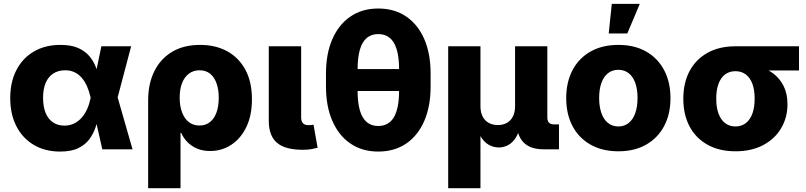

<svg xmlns="http://www.w3.org/2000/svg" viewBox="-20 -784 4232 1008"><path d="M295.4 11.7Q216.3 11.7 157.2 -23.4Q98.1 -58.6 65.9 -121.6Q33.7 -184.6 33.7 -269Q33.7 -353.5 66.2 -416.3Q98.6 -479 158 -513.7Q217.3 -548.3 297.4 -548.3Q354.5 -548.3 391.6 -531.5Q428.7 -514.6 450.7 -487.5Q472.7 -460.4 484.4 -428.2Q496.1 -396 502 -365.2H551.3L596.7 -275.9L675.8 0H517.1L455.6 -272Q448.7 -303.7 437.3 -329.8Q425.8 -356 409.7 -375Q393.6 -394 371.8 -404.5Q350.1 -415 322.3 -415Q285.6 -415 259.5 -397.9Q233.4 -380.9 219.7 -348.6Q206.1 -316.4 206.1 -270.5Q206.1 -224.6 219.2 -191.9Q232.4 -159.2 257.8 -141.8Q283.2 -124.5 318.4 -124.5Q346.7 -124.5 369.6 -136Q392.6 -147.5 409.7 -167.2Q426.8 -187 438.2 -213.1Q449.7 -239.3 455.6 -269L512.2 -541H668.5L596.7 -269L550.8 -182.1H500Q493.2 -150.9 482.2 -117.2Q471.2 -83.5 450 -54.2Q428.7 -24.9 391.6 -6.6Q354.5 11.7 295.4 11.7Z M757.8 204.1V-256.8Q757.8 -345.2 790.5 -410.6Q823.2 -476.1 884 -512.2Q944.8 -548.3 1030.3 -548.3Q1111.8 -548.3 1172.9 -514.9Q1233.9 -481.4 1268.3 -417.7Q1302.7 -354 1302.7 -263.2Q1302.7 -178.2 1273.4 -117.4Q1244.1 -56.6 1194.3 -23.9Q1144.5 8.8 1083 8.8Q1043 8.8 1012.9 -4.6Q982.9 -18.1 962.6 -39.6Q942.4 -61 931.2 -86.4H927.7V204.1ZM1027.3 -125Q1059.6 -125 1082.3 -143.1Q1105 -161.1 1116.7 -193.8Q1128.4 -226.6 1128.4 -271Q1128.4 -314.5 1116.7 -346.9Q1105 -379.4 1082.8 -397.2Q1060.5 -415 1027.8 -415Q995.6 -415 971.9 -397.5Q948.2 -379.9 935.8 -347.7Q923.3 -315.4 923.3 -271Q923.3 -227.1 935.8 -194.1Q948.2 -161.1 971.4 -143.1Q994.6 -125 1027.3 -125Z M1570.3 2.4Q1477.1 2.4 1434.1 -34.4Q1391.1 -71.3 1391.1 -149.9V-541H1561V-168.5Q1561 -147.5 1570.3 -137.2Q1579.6 -127 1599.6 -127Q1609.9 -127 1615.7 -127.7Q1621.6 -128.4 1626 -129.4L1647.5 -8.3Q1635.3 -4.9 1615.5 -1.2Q1595.7 2.4 1570.3 2.4Z M1965.8 11.7Q1881.8 11.7 1820.3 -30Q1758.8 -71.8 1725.1 -148.7Q1691.4 -225.6 1691.4 -330.1V-397.5Q1691.4 -502.4 1725.1 -579.1Q1758.8 -655.8 1820.3 -697.5Q1881.8 -739.3 1965.8 -739.3Q2050.3 -739.3 2112.1 -697.5Q2173.8 -655.8 2207.3 -579.1Q2240.7 -502.4 2240.7 -397.5V-330.1Q2240.7 -225.6 2207.3 -148.7Q2173.8 -71.8 2112.1 -30Q2050.3 11.7 1965.8 11.7ZM1965.8 -122.6Q2020.5 -122.6 2047.9 -168.5Q2075.2 -214.4 2075.2 -308.6V-418.9Q2075.2 -513.2 2047.9 -559.1Q2020.5 -605 1965.8 -605Q1911.6 -605 1884.5 -559.1Q1857.4 -513.2 1857.4 -418.9V-308.6Q1857.4 -214.4 1884.5 -168.5Q1911.6 -122.6 1965.8 -122.6ZM1832 -306.2V-421.4H2098.6V-306.2Z M2333 204.1V-541H2502.4V-226.6Q2502.4 -194.3 2513.9 -172.1Q2525.4 -149.9 2546.1 -138.7Q2566.9 -127.4 2593.8 -127.4Q2620.6 -127.4 2640.9 -138.7Q2661.1 -149.9 2672.6 -172.1Q2684.1 -194.3 2684.1 -226.6V-541H2853.5V-167Q2853.5 -148.9 2862.3 -139.9Q2871.1 -130.9 2889.6 -130.9H2914.6V0H2835Q2762.7 0 2727.3 -37.8Q2691.9 -75.7 2691.9 -146.5V-195.8H2717.8Q2717.8 -141.6 2707 -105.5Q2696.3 -69.3 2678.7 -48.3Q2661.1 -27.3 2640.4 -18.6Q2619.6 -9.8 2599.6 -9.8Q2578.1 -9.8 2556.6 -18.6Q2535.2 -27.3 2517.1 -48.3Q2499 -69.3 2488 -105.5Q2477.1 -141.6 2477.1 -195.8H2502.4V204.1Z M3226.6 10.3Q3142.1 10.3 3080.3 -24.7Q3018.6 -59.6 2985.6 -122.3Q2952.6 -185.1 2952.6 -268.6Q2952.6 -352.5 2985.6 -415.5Q3018.6 -478.5 3080.3 -513.4Q3142.1 -548.3 3226.6 -548.3Q3311 -548.3 3372.3 -513.4Q3433.6 -478.5 3466.8 -415.5Q3500 -352.5 3500 -268.6Q3500 -185.1 3466.8 -122.3Q3433.6 -59.6 3372.3 -24.7Q3311 10.3 3226.6 10.3ZM3226.6 -120.1Q3258.3 -120.1 3281 -138.7Q3303.7 -157.2 3315.4 -190.9Q3327.1 -224.6 3327.1 -269.5Q3327.1 -314.9 3315.4 -348.1Q3303.7 -381.3 3281 -399.4Q3258.3 -417.5 3226.6 -417.5Q3194.3 -417.5 3171.6 -399.4Q3148.9 -381.3 3137.2 -348.1Q3125.5 -314.9 3125.5 -269.5Q3125.5 -224.6 3137.2 -190.9Q3148.9 -157.2 3171.6 -138.7Q3194.3 -120.1 3226.6 -120.1ZM3175.8 -608.4 3191.9 -763.7H3338.9L3273.4 -608.4Z M3841.3 10.3Q3756.8 10.3 3695.1 -23.9Q3633.3 -58.1 3600.3 -120.1Q3567.4 -182.1 3567.4 -265.6Q3567.4 -349.1 3600.3 -410.9Q3633.3 -472.7 3694.8 -506.8Q3756.3 -541 3840.8 -541H4174.8V-414.1H3939L3840.8 -410.2Q3808.6 -410.2 3786.1 -392.8Q3763.7 -375.5 3752 -343.5Q3740.2 -311.5 3740.2 -265.6Q3740.2 -220.7 3752 -188.2Q3763.7 -155.8 3786.4 -137.9Q3809.1 -120.1 3841.3 -120.1Q3873 -120.1 3895.8 -137.9Q3918.5 -155.8 3930.2 -188.2Q3941.9 -220.7 3941.9 -265.6Q3941.9 -311.5 3930.2 -343.5Q3918.5 -375.5 3895.8 -392.8Q3873 -410.2 3841.3 -410.2V-453.6Q3900.9 -453.6 3950.9 -440.2Q4001 -426.8 4037.6 -399.7Q4074.2 -372.6 4094.2 -332Q4114.3 -291.5 4114.3 -236.8Q4114.3 -167.5 4081.3 -111.3Q4048.3 -55.2 3987.1 -22.5Q3925.8 10.3 3841.3 10.3Z"/></svg>

Font: Inter 17pt ExtraBold
Style: Regular
Weight: 800
Version: Version 4.001;git-66647c0bb